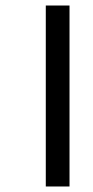

<svg xmlns="http://www.w3.org/2000/svg" viewBox="-20 -676 336 696"><path d="M146 0V-656H232V0Z"/></svg>

Font: Khand Medium
Style: Regular
Weight: 500
Designer: Devanagari: Sanchit Sawaria, Jyotish Sonowal; Latin: Satya Rajpurohit
Foundry: Indian Type Foundry
Version: Version 1.100;PS 1.0;hotconv 1.0.78;makeotf.lib2.5.61930; tt